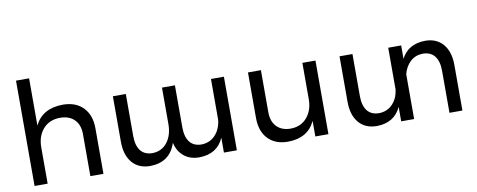

<svg xmlns="http://www.w3.org/2000/svg" viewBox="-64 -1056 3377 1359"><g transform="rotate(-10 1624.0 -377.0)"><path d="M587 -327V0H493V-302Q493 -369 455.5 -406.5Q418 -444 352 -444Q275 -443 230.5 -392Q186 -341 186 -260V0H92V-757H186V-417Q239 -530 387 -532Q481 -532 534 -477Q587 -422 587 -327Z M1546 -529V0H1453V-107Q1406 1 1277 3Q1211 3 1167.5 -32Q1124 -67 1109 -131Q1066 1 924 3Q841 3 794.5 -51.5Q748 -106 748 -202V-529H841V-227Q841 -158 870 -121Q899 -84 956 -84Q1023 -86 1062 -137Q1101 -188 1101 -268V-529H1194V-227Q1194 -158 1223 -121Q1252 -84 1309 -84Q1368 -86 1406.5 -127Q1445 -168 1453 -234V-529Z M2204 -529V0H2110V-112Q2058 1 1915 3Q1823 3 1771 -51.5Q1719 -106 1719 -202V-529H1812V-227Q1812 -160 1848.5 -122.5Q1885 -85 1949 -85Q2023 -86 2066.5 -137.5Q2110 -189 2110 -269V-529Z M3167 -327V0H3074V-302Q3074 -371 3045 -408Q3016 -445 2959 -445Q2907 -444 2870.5 -410.5Q2834 -377 2820 -322V0H2727V-104Q2679 1 2553 3Q2470 3 2423.5 -51.5Q2377 -106 2377 -202V-529H2470V-227Q2470 -158 2499 -121Q2528 -84 2585 -84Q2643 -86 2680.5 -125Q2718 -164 2727 -227V-529H2820V-433Q2869 -530 2992 -532Q3074 -532 3120.5 -477.5Q3167 -423 3167 -327Z"/></g></svg>

Font: Montserrat arm2
Style: Regular
Weight: 400
Designer: Julieta Ulanovsky
Foundry: Julieta Ulanovsky
Version: Version 6.000